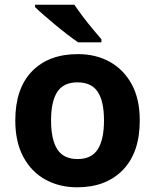

<svg xmlns="http://www.w3.org/2000/svg" viewBox="-20 -786 659 816"><path d="M574 -274Q574 -138 502.5 -64Q431 10 308 10Q232 10 172.5 -23Q113 -56 79 -119.5Q45 -183 45 -274Q45 -410 116 -483Q187 -556 311 -556Q388 -556 447 -523Q506 -490 540 -427.5Q574 -365 574 -274ZM197 -274Q197 -193 223.5 -151.5Q250 -110 310 -110Q369 -110 395.5 -151.5Q422 -193 422 -274Q422 -355 395.5 -395.5Q369 -436 309 -436Q250 -436 223.5 -395.5Q197 -355 197 -274ZM296 -766Q311 -744 331.5 -716.5Q352 -689 373.5 -663.5Q395 -638 411 -619V-606H312Q293 -619 267.5 -638.5Q242 -658 215.5 -680Q189 -702 166 -722Q143 -742 129 -756V-766Z"/></svg>

Font: Noto Sans Sinhala UI
Style: Bold
Weight: 700
Designer: Jelle Bosma - Monotype Design Team
Foundry: Monotype Imaging Inc.
Version: Version 2.006; ttfautohint (v1.8.4.7-5d5b)